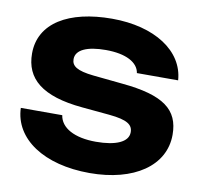

<svg xmlns="http://www.w3.org/2000/svg" viewBox="-85 -856 1012 963"><g transform="rotate(10 421.5 -375.0)"><path d="M36 -246C41 -89 199 16 432 16C658 16 809 -87 809 -245C809 -373 729 -434 516 -454L367 -469C281 -478 254 -498 254 -533C254 -581 312 -606 406 -606C509 -606 571 -572 579 -519H789C779 -667 627 -766 410 -766C189 -766 44 -680 44 -525C44 -397 131 -321 339 -302L479 -289C573 -280 600 -259 600 -221C600 -171 537 -144 436 -144C326 -144 256 -183 247 -246Z"/></g></svg>

Font: Bounded
Style: Bold
Weight: 700
Designer: Vlad Churkin
Version: Version 3.0